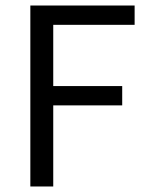

<svg xmlns="http://www.w3.org/2000/svg" viewBox="-20 -676 534 696"><path d="M90 0V-656H468V-586H173V-364H423V-294H173V0Z"/></svg>

Font: TypoPRO Source Sans Pro
Style: Regular
Weight: 400
Designer: Paul D. Hunt
Foundry: Adobe Systems Incorporated
Version: Version 2.020;PS 2.000;hotconv 1.0.86;makeotf.lib2.5.63406